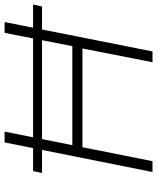

<svg xmlns="http://www.w3.org/2000/svg" viewBox="56 -740 684 836"><g transform="rotate(-90 398.0 -322.0)"><path d="M720 -644 592 0H545L605 -305H175L114 0H67L196 -644H243L184 -349H615L673 -644ZM71 -520H796L788 -481H63Z"/></g></svg>

Font: Montserrat Ace
Style: Light Italic
Weight: 300
Italic angle: -11.3°
Designer: Julieta Ulanovsky
Foundry: Julieta Ulanovsky
Version: Version 1